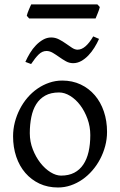

<svg xmlns="http://www.w3.org/2000/svg" viewBox="-20 -833 543 868"><path d="M388.2 -222.2Q388.2 -260.7 375.5 -295.7Q362.8 -330.6 342.8 -357.2Q322.8 -383.8 297.4 -399.4Q272 -415 247.1 -415Q210 -415 184.6 -400.9Q159.2 -386.7 143.8 -362.1Q128.4 -337.4 121.6 -303.7Q114.7 -270 114.7 -231Q114.7 -192.4 128.4 -157.5Q142.1 -122.6 162.8 -96.2Q183.6 -69.8 208.5 -54.4Q233.4 -39.1 255.9 -39.1Q290.5 -39.1 315.4 -52Q340.3 -64.9 356.4 -88.9Q372.6 -112.8 380.4 -146.5Q388.2 -180.2 388.2 -222.2ZM463.9 -236.8Q463.9 -204.1 455.6 -172.9Q447.3 -141.6 432.6 -113.8Q418 -85.9 397.5 -62.3Q377 -38.6 352.3 -21.5Q327.6 -4.4 299.8 5.1Q272 14.6 242.2 14.6Q195.8 14.6 158.4 -2.9Q121.1 -20.5 94.5 -51.3Q67.9 -82 53.5 -124.5Q39.1 -167 39.1 -216.8Q39.1 -249 47.1 -280.3Q55.2 -311.5 69.6 -339.6Q84 -367.7 104.2 -391.4Q124.5 -415 149.2 -432.1Q173.8 -449.2 202.4 -459Q231 -468.8 261.2 -468.8Q307.1 -468.8 344.5 -451.2Q381.8 -433.6 408.4 -402.6Q435.1 -371.6 449.5 -329.1Q463.9 -286.6 463.9 -236.8ZM427.7 -657.2Q418.9 -637.2 406.7 -617.7Q394.5 -598.1 379.6 -582.5Q364.7 -566.9 347.2 -557.1Q329.6 -547.4 310.5 -547.4Q293.5 -547.4 278.1 -555.9Q262.7 -564.5 248 -575Q233.4 -585.4 219 -594Q204.6 -602.5 190.4 -602.5Q170.9 -602.5 154.8 -586.7Q138.7 -570.8 120.6 -543.5L94.7 -553.2Q103.5 -573.2 115.5 -593Q127.4 -612.8 142.6 -628.4Q157.7 -644 175 -653.8Q192.4 -663.6 211.4 -663.6Q230 -663.6 246.6 -655Q263.2 -646.5 277.8 -636Q292.5 -625.5 305.7 -616.9Q318.8 -608.4 330.6 -608.4Q349.1 -608.4 366.9 -624Q384.8 -639.6 401.4 -668.5ZM431.2 -801.3Q430.2 -795.9 427.7 -788.8Q425.3 -781.7 422.4 -774.7Q419.4 -767.6 416.7 -760.7Q414.1 -753.9 412.1 -749.5H111.8L101.1 -761.7Q102.1 -767.1 104.5 -773.9Q106.9 -780.8 109.9 -787.8Q112.8 -794.9 115.7 -801.5Q118.7 -808.1 121.1 -813H420.4Z"/></svg>

Font: Gentium Plus
Style: Regular
Weight: 400
Designer: J. Victor Gaultney, Annie Olsen, Iska Routamaa
Foundry: SIL International
Version: Version 1.510